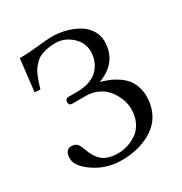

<svg xmlns="http://www.w3.org/2000/svg" viewBox="-159 -776 859 906"><g transform="rotate(-30 271.0 -323.0)"><path d="M248 -24.9Q275.4 -24.9 302 -33.7Q328.6 -42.5 352.3 -59.6Q376 -76.7 390.4 -106.9Q404.8 -137.2 404.8 -175.8Q404.8 -192.4 400.1 -212.2Q395.5 -231.9 383.5 -254.2Q371.6 -276.4 354.5 -294.2Q337.4 -312 309.8 -324Q282.2 -335.9 249 -335.9H175.8Q158.2 -335.9 158.2 -354Q158.2 -362.8 162.8 -367.9Q167.5 -373 175.8 -373H223.1Q265.6 -373 296.9 -385.7Q328.1 -398.4 344.2 -419.2Q360.4 -439.9 367.7 -461.4Q375 -482.9 375 -505.9Q375 -554.7 336.2 -589.4Q297.4 -624 249 -624Q223.1 -624 201.9 -619.4Q180.7 -614.7 165.8 -607.9Q150.9 -601.1 137.9 -588.1Q125 -575.2 117.4 -564.7Q109.9 -554.2 101.8 -535.2Q93.8 -516.1 89.8 -503.9L79.1 -469.2L48.8 -471.2L68.8 -646Q115.7 -646 169.9 -652.1Q224.1 -658.2 251 -658.2Q286.6 -658.2 322 -649.2Q357.4 -640.1 387.7 -623Q418 -606 436.5 -578.1Q455.1 -550.3 455.1 -516.1Q455.1 -402.8 339.8 -359.9Q363.8 -353 383.8 -345Q403.8 -336.9 425.5 -322.8Q447.3 -308.6 462.4 -291.5Q477.5 -274.4 487.3 -248.5Q497.1 -222.7 497.1 -191.9Q497.1 -148.4 482.2 -113Q467.3 -77.6 442.6 -54.7Q418 -31.7 384.8 -16.4Q351.6 -1 316.9 5.6Q282.2 12.2 245.1 12.2Q154.8 12.2 84 -43Q36.1 -80.6 36.1 -118.2Q36.1 -138.7 44.7 -151.9Q53.2 -165 69.8 -165Q89.8 -165 100.1 -155.3Q110.4 -145.5 119.1 -120.1Q136.2 -70.8 164.6 -47.9Q193.4 -24.9 248 -24.9Z"/></g></svg>

Font: Linux Biolinum G
Style: Regular
Weight: 400
Designer: Philipp H. Poll
Foundry: Philipp H. Poll
Version: Version 1.1.0 ; ttfautohint (v1.6)